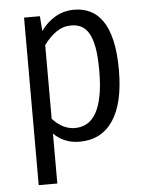

<svg xmlns="http://www.w3.org/2000/svg" viewBox="-53 -598 633 822"><g transform="rotate(-5 264.0 -187.5)"><path d="M80 180V-540H148L153 -476Q179 -513 215.5 -534Q252 -555 297 -555Q333 -555 364 -540.5Q395 -526 417.5 -494Q440 -462 452.5 -409.5Q465 -357 465 -281Q465 -139 415 -64.5Q365 10 271 10Q236 10 208 -2Q180 -14 160 -35V180ZM278 -489Q243 -489 214.5 -469.5Q186 -450 160 -415V-98Q183 -73 207.5 -61.5Q232 -50 255 -50Q284 -50 307 -62.5Q330 -75 346.5 -103Q363 -131 372 -176Q381 -221 381 -286Q381 -346 374 -385Q367 -424 353.5 -447Q340 -470 321 -479.5Q302 -489 278 -489Z"/></g></svg>

Font: Carrois Gothic
Style: Regular
Weight: 400
Designer: Ralph du Carrois
Foundry: Ralph du Carrois
Version: Version 1.002